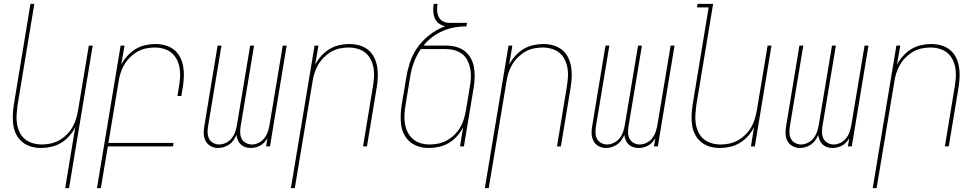

<svg xmlns="http://www.w3.org/2000/svg" viewBox="-20 -755 5040 990"><path d="M316 215 368 -99Q356 -75 337 -53.5Q318 -32 294.5 -18Q271 -4 244.5 2Q218 8 192 8Q165 8 140.5 1Q116 -6 96.5 -21.5Q77 -37 65 -59.5Q53 -82 49 -107.5Q45 -133 46 -159.5Q47 -186 51 -213L137 -735H157L70 -210Q67 -186 65.5 -162Q64 -138 68 -115Q72 -92 82 -71.5Q92 -51 109.5 -37Q127 -23 149.5 -16.5Q172 -10 196 -10Q218 -10 241.5 -15Q265 -20 286 -32Q307 -44 324.5 -61.5Q342 -79 354 -100Q366 -121 372.5 -143.5Q379 -166 383 -189L438 -520H458L336 215Z M480 215 602 -520H622L605 -421Q617 -445 636.5 -466.5Q656 -488 679 -502Q702 -516 728.5 -522Q755 -528 781 -528Q808 -528 833 -521Q858 -514 877.5 -498.5Q897 -483 908.5 -460.5Q920 -438 924.5 -412.5Q929 -387 928 -360.5Q927 -334 923 -307L915 -260H895L903 -310Q907 -334 908.5 -358Q910 -382 906 -405Q902 -428 891.5 -448.5Q881 -469 864 -483Q847 -497 824 -503.5Q801 -510 777 -510Q755 -510 731.5 -505Q708 -500 687.5 -488Q667 -476 649.5 -458.5Q632 -441 620 -420Q608 -399 601 -376.5Q594 -354 591 -331L539 -18H875L872 0H536L500 215Z M1104 8Q1084 8 1066.5 -1.5Q1049 -11 1040 -28.5Q1031 -46 1030.5 -67Q1030 -88 1034 -108L1102 -520H1122L1053 -105Q1050 -88 1050.5 -71Q1051 -54 1058 -40Q1065 -26 1079.5 -18Q1094 -10 1111 -10Q1128 -10 1146 -19Q1164 -28 1175.5 -43Q1187 -58 1193 -76Q1199 -94 1202 -112L1270 -520H1290L1221 -105Q1218 -88 1218.5 -71Q1219 -54 1226 -40Q1233 -26 1247.5 -18Q1262 -10 1279 -10Q1297 -10 1314.5 -19Q1332 -28 1343.5 -43Q1355 -58 1361 -76Q1367 -94 1370 -112L1438 -520H1458L1372 0H1352L1359 -42Q1352 -31 1343 -21Q1334 -11 1322 -4.5Q1310 2 1297.5 5Q1285 8 1273 8Q1258 8 1244.5 3.5Q1231 -1 1221.5 -10Q1212 -19 1206.5 -32Q1201 -45 1199 -59Q1193 -45 1184 -32Q1175 -19 1162 -10Q1149 -1 1134 3.5Q1119 8 1104 8Z M1480 215 1602 -520H1622L1605 -421Q1617 -445 1636.5 -466.5Q1656 -488 1679 -502Q1702 -516 1728.5 -522Q1755 -528 1781 -528Q1808 -528 1833 -521Q1858 -514 1877.5 -498.5Q1897 -483 1908.5 -460.5Q1920 -438 1924.5 -412.5Q1929 -387 1928 -360.5Q1927 -334 1923 -307L1872 0H1852L1903 -310Q1907 -334 1908.5 -358Q1910 -382 1906 -405Q1902 -428 1891.5 -448.5Q1881 -469 1864 -483Q1847 -497 1824 -503.5Q1801 -510 1777 -510Q1755 -510 1731.5 -505Q1708 -500 1687.5 -488Q1667 -476 1649.5 -458.5Q1632 -441 1620 -420Q1608 -399 1601 -376.5Q1594 -354 1591 -331L1500 215Z M2192 8Q2165 8 2140.5 1Q2116 -6 2096.5 -21.5Q2077 -37 2065 -59.5Q2053 -82 2049 -107.5Q2045 -133 2046 -159.5Q2047 -186 2051 -213L2075 -356Q2081 -394 2093 -431Q2105 -468 2127 -502Q2154 -543 2193 -573.5Q2232 -604 2276 -620Q2258 -623 2243 -634Q2228 -645 2221.5 -661.5Q2215 -678 2214 -697Q2213 -716 2216 -735H2236Q2233 -717 2234 -699.5Q2235 -682 2242.5 -667Q2250 -652 2265 -644.5Q2280 -637 2298 -637H2388L2385 -619Q2355 -619 2325 -614Q2295 -609 2265.5 -596.5Q2236 -584 2210 -564.5Q2184 -545 2164 -520H2280Q2306 -520 2331 -513.5Q2356 -507 2375 -492.5Q2394 -478 2406.5 -456.5Q2419 -435 2423.5 -410Q2428 -385 2427.5 -359Q2427 -333 2423 -307L2372 0H2352L2368 -99Q2356 -75 2337 -53.5Q2318 -32 2294.5 -18Q2271 -4 2244.5 2Q2218 8 2192 8ZM2196 -10Q2218 -10 2241.5 -15Q2265 -20 2286 -32Q2307 -44 2324.5 -61.5Q2342 -79 2354 -100Q2366 -121 2372.5 -143.5Q2379 -166 2383 -189L2403 -310Q2407 -333 2408 -356.5Q2409 -380 2404.5 -402Q2400 -424 2390 -444Q2380 -464 2362.5 -477Q2345 -490 2323 -496Q2301 -502 2277 -502H2150Q2138 -485 2129 -467Q2120 -449 2113 -430Q2106 -411 2101.5 -392Q2097 -373 2094 -353L2071 -213Q2067 -189 2065.5 -164.5Q2064 -140 2068 -117Q2072 -94 2082 -73.5Q2092 -53 2109.5 -38Q2127 -23 2149 -16.5Q2171 -10 2196 -10Z M2480 215 2602 -520H2622L2605 -421Q2617 -445 2636.5 -466.5Q2656 -488 2679 -502Q2702 -516 2728.5 -522Q2755 -528 2781 -528Q2808 -528 2833 -521Q2858 -514 2877.5 -498.5Q2897 -483 2908.5 -460.5Q2920 -438 2924.5 -412.5Q2929 -387 2928 -360.5Q2927 -334 2923 -307L2872 0H2852L2903 -310Q2907 -334 2908.5 -358Q2910 -382 2906 -405Q2902 -428 2891.5 -448.5Q2881 -469 2864 -483Q2847 -497 2824 -503.5Q2801 -510 2777 -510Q2755 -510 2731.5 -505Q2708 -500 2687.5 -488Q2667 -476 2649.5 -458.5Q2632 -441 2620 -420Q2608 -399 2601 -376.5Q2594 -354 2591 -331L2500 215Z M3104 8Q3084 8 3066.5 -1.5Q3049 -11 3040 -28.5Q3031 -46 3030.5 -67Q3030 -88 3034 -108L3102 -520H3122L3053 -105Q3050 -88 3050.5 -71Q3051 -54 3058 -40Q3065 -26 3079.5 -18Q3094 -10 3111 -10Q3128 -10 3146 -19Q3164 -28 3175.5 -43Q3187 -58 3193 -76Q3199 -94 3202 -112L3270 -520H3290L3221 -105Q3218 -88 3218.5 -71Q3219 -54 3226 -40Q3233 -26 3247.5 -18Q3262 -10 3279 -10Q3297 -10 3314.5 -19Q3332 -28 3343.5 -43Q3355 -58 3361 -76Q3367 -94 3370 -112L3438 -520H3458L3372 0H3352L3359 -42Q3352 -31 3343 -21Q3334 -11 3322 -4.5Q3310 2 3297.5 5Q3285 8 3273 8Q3258 8 3244.5 3.5Q3231 -1 3221.5 -10Q3212 -19 3206.5 -32Q3201 -45 3199 -59Q3193 -45 3184 -32Q3175 -19 3162 -10Q3149 -1 3134 3.5Q3119 8 3104 8Z M3692 8Q3665 8 3640.5 1Q3616 -6 3596.5 -21.5Q3577 -37 3565 -59.5Q3553 -82 3549 -107.5Q3545 -133 3546 -159.5Q3547 -186 3551 -213L3634 -717H3574L3577 -735H3657L3570 -210Q3567 -186 3565.5 -162Q3564 -138 3568 -115Q3572 -92 3582 -71.5Q3592 -51 3609.5 -37Q3627 -23 3649.5 -16.5Q3672 -10 3696 -10Q3718 -10 3741.5 -15Q3765 -20 3786 -32Q3807 -44 3824.5 -61.5Q3842 -79 3854 -100Q3866 -121 3872.5 -143.5Q3879 -166 3883 -189L3938 -520H3958L3872 0H3852L3868 -99Q3856 -75 3837 -53.5Q3818 -32 3794.5 -18Q3771 -4 3744.5 2Q3718 8 3692 8Z M4104 8Q4084 8 4066.5 -1.5Q4049 -11 4040 -28.5Q4031 -46 4030.5 -67Q4030 -88 4034 -108L4102 -520H4122L4053 -105Q4050 -88 4050.5 -71Q4051 -54 4058 -40Q4065 -26 4079.5 -18Q4094 -10 4111 -10Q4128 -10 4146 -19Q4164 -28 4175.5 -43Q4187 -58 4193 -76Q4199 -94 4202 -112L4270 -520H4290L4221 -105Q4218 -88 4218.5 -71Q4219 -54 4226 -40Q4233 -26 4247.5 -18Q4262 -10 4279 -10Q4297 -10 4314.5 -19Q4332 -28 4343.5 -43Q4355 -58 4361 -76Q4367 -94 4370 -112L4438 -520H4458L4372 0H4352L4359 -42Q4352 -31 4343 -21Q4334 -11 4322 -4.5Q4310 2 4297.5 5Q4285 8 4273 8Q4258 8 4244.5 3.5Q4231 -1 4221.5 -10Q4212 -19 4206.5 -32Q4201 -45 4199 -59Q4193 -45 4184 -32Q4175 -19 4162 -10Q4149 -1 4134 3.5Q4119 8 4104 8Z M4480 215 4602 -520H4622L4605 -421Q4617 -445 4636.5 -466.5Q4656 -488 4679 -502Q4702 -516 4728.5 -522Q4755 -528 4781 -528Q4808 -528 4833 -521Q4858 -514 4877.5 -498.5Q4897 -483 4908.5 -460.5Q4920 -438 4924.5 -412.5Q4929 -387 4928 -360.5Q4927 -334 4923 -307L4872 0H4852L4903 -310Q4907 -334 4908.5 -358Q4910 -382 4906 -405Q4902 -428 4891.5 -448.5Q4881 -469 4864 -483Q4847 -497 4824 -503.5Q4801 -510 4777 -510Q4755 -510 4731.5 -505Q4708 -500 4687.5 -488Q4667 -476 4649.5 -458.5Q4632 -441 4620 -420Q4608 -399 4601 -376.5Q4594 -354 4591 -331L4500 215Z"/></svg>

Font: Iosevka Term Curly Th Obl
Style: Regular
Weight: 100
Italic angle: -9°
Designer: Belleve Invis
Foundry: Belleve Invis
Version: Version 32.3.0